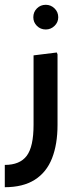

<svg xmlns="http://www.w3.org/2000/svg" viewBox="-20 -581 313 801"><path d="M0 200V107Q63 107 91.5 69Q120 31 120 -60V-350L217 -362L220 -354V-60Q220 21 197 79.5Q174 138 125 169Q76 200 0 200ZM171 -458Q149 -458 134 -473Q119 -488 119 -509Q119 -531 134 -546Q149 -561 171 -561Q192 -561 207.5 -546Q223 -531 223 -509Q223 -488 207.5 -473Q192 -458 171 -458Z"/></svg>

Font: Fustat SemiBold
Style: Regular
Weight: 600
Designer: Mohamed Gaber, Khaled Hosny, Laura Garcia Mut
Foundry: Kief Type Foundry, Alif Type Foundry, Hard Type Foundry
Version: Version 1.007